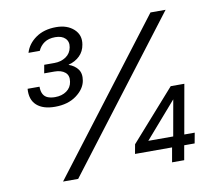

<svg xmlns="http://www.w3.org/2000/svg" viewBox="-78 -799 984 888"><g transform="rotate(-10 413.5 -354.5)"><path d="M172 -347Q116 -347 86.5 -373.5Q57 -400 61 -451H117Q117 -429 124.5 -415.5Q132 -402 146.5 -396.5Q161 -391 180 -391Q212 -391 234 -406.5Q256 -422 260 -449Q265 -478 247 -493Q229 -508 197 -508H149L156 -547H204Q235 -547 258 -562.5Q281 -578 286 -606Q291 -632 275 -648Q259 -664 228 -664Q197 -664 177 -650.5Q157 -637 147 -614H94Q106 -655 144.5 -682Q183 -709 240 -709Q292 -709 323 -680.5Q354 -652 346 -608Q341 -577 320 -556.5Q299 -536 268 -528L267 -527Q294 -518 309.5 -497.5Q325 -477 319 -443Q312 -405 272.5 -376Q233 -347 172 -347ZM148 0 682 -700H753L219 0ZM660 0 672 -68H498L506 -112L715 -348H779L738 -117H787L778 -68H729L717 0ZM569 -117H686L716 -286Z"/></g></svg>

Font: DM Sans 10pt Light
Style: Italic
Weight: 300
Italic angle: -10°
Version: Version 4.004;gftools[0.9.30]